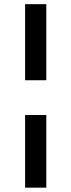

<svg xmlns="http://www.w3.org/2000/svg" viewBox="-20 -804 339 911"><path d="M99.1 -784.2H199.7V-423.3H99.1ZM99.1 -258.3H199.7V86.4H99.1Z"/></svg>

Font: Decalotype Medium
Style: Regular
Weight: 500
Designer: Alfredo Marco Pradil
Foundry: Alfredo Marco Pradil
Version: Version 1.0